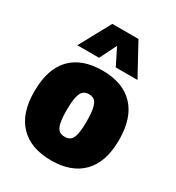

<svg xmlns="http://www.w3.org/2000/svg" viewBox="-193 -926 970 1056"><g transform="rotate(30 292.0 -398.5)"><path d="M23 -272Q23 -414.5 92.2 -486.8Q161.5 -559 292 -559Q421.5 -559 491 -486Q560.5 -413 560.5 -273.5Q560.5 -133 490.5 -61Q420.5 11 292 11Q163.5 11 93.2 -60.8Q23 -132.5 23 -272ZM355 -272Q355 -326.5 348 -356.5Q341 -386.5 327.5 -397.8Q314 -409 292 -409Q270 -409 256.5 -397.8Q243 -386.5 235.8 -357Q228.5 -327.5 228.5 -273.5Q228.5 -219.5 235.2 -190.2Q242 -161 255.8 -150Q269.5 -139 292 -139Q314.5 -139 328 -150Q341.5 -161 348.2 -189.8Q355 -218.5 355 -272ZM483 -610H345L292 -716.5L239 -610H101L209 -808H375Z"/></g></svg>

Font: Encode Sans Semi Condensed Black
Style: Regular
Weight: 900
Width: 4
Designer: Multiple Designers
Foundry: Impallari Type
Version: Version 2.000